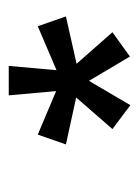

<svg xmlns="http://www.w3.org/2000/svg" viewBox="42 -778 325 450"><g transform="rotate(-90 205.0 -552.5)"><path d="M276 -695 266 -583 369 -627 392 -561 281 -536 355 -452 298 -411 241 -507 184 -410 128 -452 202 -537 92 -561 115 -627 217 -584 207 -695Z"/></g></svg>

Font: Ropa Sans
Style: Italic
Weight: 400
Version: Version 1.100